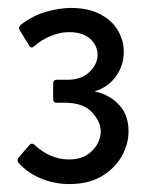

<svg xmlns="http://www.w3.org/2000/svg" viewBox="-20 -711 381 484"><path d="M155 -247Q117 -247 83.5 -261Q50 -275 27 -300Q24 -304 24.5 -307.5Q25 -311 27 -314L53 -344Q60 -353 68 -345Q86 -328 108 -318.5Q130 -309 154 -309Q180 -309 197.5 -319.5Q215 -330 224.5 -346.5Q234 -363 234 -380Q234 -404 212 -428Q190 -452 143 -452Q138 -452 133.5 -452Q129 -452 123 -452Q114 -452 114 -462V-500Q114 -510 123 -510Q128 -510 138 -510Q148 -510 154 -510Q187 -511 206.5 -530.5Q226 -550 226 -573Q226 -595 208 -612.5Q190 -630 153 -630Q132 -630 108.5 -620.5Q85 -611 67 -595Q58 -587 53 -597L29 -636Q27 -640 29 -644Q31 -648 33 -649Q65 -673 98.5 -682Q132 -691 158 -691Q202 -691 232 -675.5Q262 -660 277 -634.5Q292 -609 292 -581Q292 -547 274 -521Q256 -495 228 -484Q223 -482 221.5 -482Q220 -482 220 -481Q220 -480 222 -479.5Q224 -479 229 -478Q262 -468 283 -443.5Q304 -419 304 -380Q304 -347 286.5 -316.5Q269 -286 236 -266.5Q203 -247 155 -247Z"/></svg>

Font: Glory Thin Medium
Style: Regular
Weight: 500
Version: Version 1.011